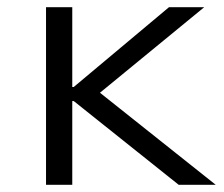

<svg xmlns="http://www.w3.org/2000/svg" viewBox="-20 -514 624 534"><path d="M108 0V-494H181V-272H185L450 -494H548L236 -238L238 -272L580 0H477L185 -233H181V0Z"/></svg>

Font: Nunito Sans 7pt SemiExpanded Light
Style: Regular
Weight: 300
Width: 6
Designer: Vernon Adams
Foundry: Vernon Adams
Version: Version 3.101;gftools[0.9.27]